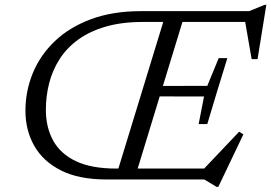

<svg xmlns="http://www.w3.org/2000/svg" viewBox="-20 -716 1082 766"><path d="M644.5 -671.5H721L516 0H439ZM541.5 -671.5H974L1035 -696.5H1042.5L1007.5 -480H984L956.5 -638L978.5 -628.5H552Q466 -628.5 401.8 -609.8Q337.5 -591 291.8 -557.8Q246 -524.5 217.8 -480.2Q189.5 -436 176.2 -384.5Q163 -333 163 -277.5Q163 -208 192.2 -155Q221.5 -102 283.2 -72.8Q345 -43.5 443.5 -43.5H826L785 -33.5L934 -190.5L951 -180L851 29.5H844L795 0H404.5Q294.5 0 223 -36.2Q151.5 -72.5 116.5 -134.5Q81.5 -196.5 81.5 -274Q81.5 -353 111.2 -425Q141 -497 199.5 -552.5Q258 -608 344 -639.8Q430 -671.5 541.5 -671.5ZM807 -221H772.5L794 -331L568.5 -331.5L581 -373L807 -373.5L852.5 -484H887L846.5 -352.5Z"/></svg>

Font: Newsreader 20pt
Style: Italic
Weight: 400
Italic angle: -17°
Version: Version 1.003